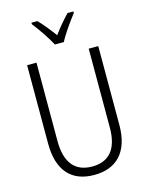

<svg xmlns="http://www.w3.org/2000/svg" viewBox="-138 -1032 863 1126"><g transform="rotate(-15 293.0 -469.0)"><path d="M421 -948H385C351 -912 322 -878 293 -838C265 -876 231 -919 202 -948H166V-939C198 -899 242 -834 266 -789H320C343 -834 389 -898 421 -939ZM509 -714H451V-235C451 -103 394 -41 293 -41C191 -41 134 -104 134 -238V-714H77V-237C77 -75 153 10 292 10C427 10 509 -71 509 -236Z"/></g></svg>

Font: Noto Sans Display SemiCondensed Light
Style: Regular
Weight: 300
Width: 4
Designer: Monotype Design Team
Foundry: Monotype Imaging Inc.
Version: Version 1.900